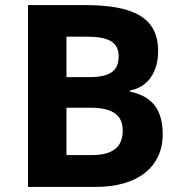

<svg xmlns="http://www.w3.org/2000/svg" viewBox="-20 -785 712 754"><path d="M312 -765H90V-51H357C519 -51 619 -128 619 -258C619 -370 562 -410 491 -425V-430C561 -442 601 -503 601 -584C601 -718 502 -765 312 -765ZM329 -482H241V-641H321C407 -641 446 -619 446 -564C446 -510 417 -482 329 -482ZM241 -362H335C431 -362 462 -326 462 -273C462 -214 431 -176 340 -176H241Z"/></svg>

Font: Noto Sans Tamil UI
Style: Bold
Weight: 700
Designer: Jelle Bosma - Monotype Design Team
Foundry: Monotype Imaging Inc.
Version: Version 2.004